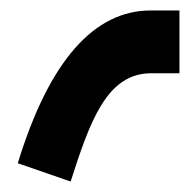

<svg xmlns="http://www.w3.org/2000/svg" viewBox="-20 -140 363 367"><path d="M323 0V-120H268C160 -120 74 -24 14 172L115 207C152 92 184 0 269 0Z"/></svg>

Font: Noto Kufi Arabic
Style: Bold
Weight: 700
Designer: Monotype Design Team, David Williams, Khaled Hosny
Foundry: Google LLC
Version: Version 2.109